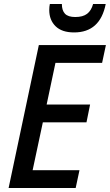

<svg xmlns="http://www.w3.org/2000/svg" viewBox="-20 -939 549 959"><path d="M23 0 174 -714H509L490 -625H257L213 -417H430L412 -328H194L143 -89H377L358 0ZM350 -777Q289 -777 257.5 -808Q226 -839 226 -889Q226 -906 229 -919H289Q289 -887 304.5 -870.5Q320 -854 356 -854Q394 -854 415 -870Q436 -886 445 -919H508Q480 -777 350 -777Z"/></svg>

Font: Noto Sans SemiCondensed Medium
Style: Italic
Weight: 500
Width: 4
Italic angle: -12°
Designer: Monotype Design Team
Foundry: Monotype Imaging Inc.
Version: Version 2.013; ttfautohint (v1.8.4.7-5d5b)